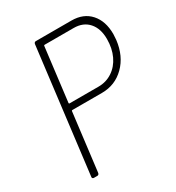

<svg xmlns="http://www.w3.org/2000/svg" viewBox="-169 -808 840 914"><g transform="rotate(-30 251.0 -351.0)"><path d="M502 -547Q502 -537 500 -515Q490 -432 439 -381.5Q388 -331 315 -331H152Q148 -331 148 -327L109 -10Q107 0 98 0H80Q75 0 72.5 -3Q70 -6 71 -10L155 -692Q157 -702 166 -702H361Q427 -702 464.5 -660Q502 -618 502 -547ZM464 -542Q464 -599 434.5 -632.5Q405 -666 353 -666H193Q189 -666 189 -662L153 -369Q153 -365 156 -365H316Q358 -365 392 -387.5Q426 -410 445 -450Q464 -490 464 -542Z"/></g></svg>

Font: Barlow Semi Condensed ExLight
Style: Italic
Weight: 275
Width: 4
Italic angle: -7°
Designer: Jeremy Tribby
Foundry: Tribby Type
Version: Version 1.408